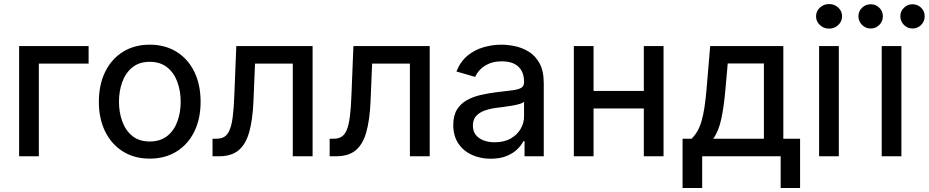

<svg xmlns="http://www.w3.org/2000/svg" viewBox="-20 -774 4600 951"><path d="M418.9 -545.9V-459H172.4V0H74.7V-545.9Z M721.7 11.7Q646 11.7 589.4 -23.4Q532.7 -58.6 501.2 -122.1Q469.7 -185.5 469.7 -269.5Q469.7 -355 501.2 -418.7Q532.7 -482.4 589.4 -517.6Q646 -552.7 721.7 -552.7Q797.4 -552.7 854.2 -517.6Q911.1 -482.4 942.4 -418.7Q973.6 -355 973.6 -269.5Q973.6 -185.5 942.4 -122.1Q911.1 -58.6 854.2 -23.4Q797.4 11.7 721.7 11.7ZM721.7 -73.2Q773.9 -73.2 808.1 -100.3Q842.3 -127.4 858.6 -172.4Q875 -217.3 875 -270Q875 -322.8 858.6 -367.9Q842.3 -413.1 808.1 -440.4Q773.9 -467.8 721.7 -467.8Q669.4 -467.8 635.7 -440.4Q602.1 -413.1 585.7 -368.2Q569.3 -323.2 569.3 -270Q569.3 -217.3 585.7 -172.4Q602.1 -127.4 635.7 -100.3Q669.4 -73.2 721.7 -73.2Z M1032.7 0V-86.9H1051.8Q1075.2 -86.9 1090.8 -96.2Q1106.4 -105.5 1116.7 -128.7Q1127 -151.9 1132.6 -193.8Q1138.2 -235.8 1140.6 -301.3L1150.4 -545.9H1528.3V0H1430.2V-459H1243.2L1235.4 -272Q1231.4 -180.2 1214.4 -119.6Q1197.3 -59.1 1161.6 -29.5Q1126 0 1065.4 0Z M1612.8 0V-86.9H1631.8Q1655.3 -86.9 1670.9 -96.2Q1686.5 -105.5 1696.8 -128.7Q1707 -151.9 1712.6 -193.8Q1718.3 -235.8 1720.7 -301.3L1730.5 -545.9H2108.4V0H2010.3V-459H1823.2L1815.4 -272Q1811.5 -180.2 1794.4 -119.6Q1777.3 -59.1 1741.7 -29.5Q1706.1 0 1645.5 0Z M2410.6 12.2Q2358.9 12.2 2316.9 -7.1Q2274.9 -26.4 2250 -63.7Q2225.1 -101.1 2225.1 -154.8Q2225.1 -201.7 2243.4 -231.2Q2261.7 -260.7 2292.5 -277.8Q2323.2 -294.9 2360.6 -303.5Q2397.9 -312 2436.5 -316.9Q2485.4 -322.8 2515.6 -326.4Q2545.9 -330.1 2560.8 -338.4Q2575.7 -346.7 2575.7 -366.2V-369.1Q2575.7 -401.4 2563.2 -423.8Q2550.8 -446.3 2526.6 -458.3Q2502.4 -470.2 2465.8 -470.2Q2428.7 -470.2 2402.1 -458.7Q2375.5 -447.3 2358.6 -429.7Q2341.8 -412.1 2333.5 -393.1L2240.7 -419.9Q2260.7 -469.7 2295.9 -498.5Q2331.1 -527.3 2375 -540Q2418.9 -552.7 2463.9 -552.7Q2494.1 -552.7 2530 -545.4Q2565.9 -538.1 2598.6 -518.3Q2631.3 -498.5 2652.3 -460.7Q2673.3 -422.9 2673.3 -361.3V0H2578.1V-74.7H2572.3Q2562.5 -54.2 2541.7 -34.2Q2521 -14.2 2488.5 -1Q2456.1 12.2 2410.6 12.2ZM2430.2 -69.3Q2476.6 -69.3 2509 -87.6Q2541.5 -106 2558.6 -135.3Q2575.7 -164.6 2575.7 -196.8V-270Q2569.8 -263.7 2552.7 -258.8Q2535.6 -253.9 2513.7 -250.2Q2491.7 -246.6 2470.9 -243.9Q2450.2 -241.2 2437.5 -239.7Q2406.7 -235.8 2380.4 -226.3Q2354 -216.8 2338.1 -199.2Q2322.3 -181.6 2322.3 -151.9Q2322.3 -124.5 2336.2 -106.4Q2350.1 -88.4 2374.5 -78.9Q2398.9 -69.3 2430.2 -69.3Z M3192.4 -323.7V-236.8H2895.5V-323.7ZM2919.9 -545.9V0H2822.3V-545.9ZM3266.6 -545.9V0H3168.9V-545.9Z M3360.8 157.2V-86.9H3405.3Q3421.9 -103 3434.1 -124Q3446.3 -145 3454.8 -174.3Q3463.4 -203.6 3469.5 -243.7Q3475.6 -283.7 3480 -337.4L3497.6 -545.9H3859.9V-86.9H3942.9V157.2H3846.7V0H3458V157.2ZM3512.7 -86.9H3763.7V-459.5H3584.5L3573.7 -337.4Q3566.4 -250.5 3553.2 -187.5Q3540 -124.5 3512.7 -86.9Z M4037.1 0V-545.9H4134.8V0ZM4086.4 -632.3Q4060.1 -632.3 4041 -650.1Q4022 -668 4022 -693.4Q4022 -718.8 4041 -736.3Q4060.1 -753.9 4086.4 -753.9Q4113.3 -753.9 4132.1 -736.3Q4150.9 -718.8 4150.9 -693.4Q4150.9 -668 4132.1 -650.1Q4113.3 -632.3 4086.4 -632.3Z M4347.2 0V-545.9H4444.8V0ZM4500 -632.8Q4475.1 -632.8 4457.3 -650.6Q4439.5 -668.5 4439.5 -693.4Q4439.5 -718.3 4457.3 -735.6Q4475.1 -752.9 4500 -752.9Q4524.9 -752.9 4542.5 -735.6Q4560.1 -718.3 4560.1 -693.4Q4560.1 -668.5 4542.5 -650.6Q4524.9 -632.8 4500 -632.8ZM4293 -632.8Q4267.6 -632.8 4249.8 -650.6Q4231.9 -668.5 4231.9 -693.4Q4231.9 -718.3 4249.8 -735.6Q4267.6 -752.9 4293 -752.9Q4317.9 -752.9 4335.4 -735.6Q4353 -718.3 4353 -693.4Q4353 -668.5 4335.4 -650.6Q4317.9 -632.8 4293 -632.8Z"/></svg>

Font: Inter Cardless
Style: Regular
Weight: 400
Designer: Rasmus Andersson
Foundry: rsms
Version: Version 4.001;git-9221beed3